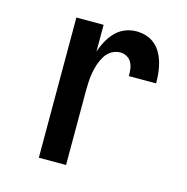

<svg xmlns="http://www.w3.org/2000/svg" viewBox="-84 -608 669 688"><g transform="rotate(15 250.0 -264.0)"><path d="M119 0V-520H220V-420Q226 -440 236.5 -459.5Q247 -479 262 -495Q277 -511 297.5 -519.5Q318 -528 340 -528Q359 -528 377 -522.5Q395 -517 409.5 -504.5Q424 -492 433 -475.5Q442 -459 447 -441Q452 -423 454 -404Q456 -385 456 -366H355Q355 -379 353.5 -391.5Q352 -404 346 -415.5Q340 -427 328.5 -433.5Q317 -440 305 -440Q287 -440 272 -431Q257 -422 248 -407.5Q239 -393 233.5 -376.5Q228 -360 225 -343.5Q222 -327 221 -310Q220 -293 220 -276V0Z"/></g></svg>

Font: Iosevka SS04 Semibold
Style: Regular
Weight: 600
Monospace: yes
Designer: Belleve Invis
Foundry: Belleve Invis
Version: Version 19.0.0; ttfautohint (v1.8.4)